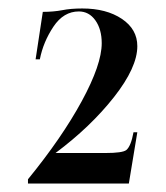

<svg xmlns="http://www.w3.org/2000/svg" viewBox="-20 -784 391 453"><path d="M46 -351V-361Q126 -459 173 -545.5Q220 -632 220 -682Q220 -715 205 -736Q190 -757 166 -757Q130 -757 106 -721Q82 -685 74 -644H64L81 -756Q106 -756 127 -760Q147 -764 174 -764Q231 -764 267.5 -739.5Q304 -715 304 -675Q304 -625 249 -555Q194 -485 111 -423H229Q269 -423 278 -430Q289 -439 295 -472H304L284 -351Z"/></svg>

Font: Gloock
Style: Regular
Weight: 400
Designer: Duarte Pinto
Foundry: Duarte Pinto
Version: Version 1.000